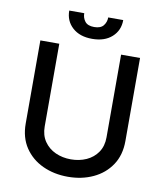

<svg xmlns="http://www.w3.org/2000/svg" viewBox="-99 -1004 936 1096"><g transform="rotate(10 369.0 -456.0)"><path d="M547.9 -727.3H657.7V-246.1Q657.7 -164.1 619 -106.4Q580.3 -48.7 514.7 -18.3Q449.2 12.1 368.6 12.1Q288.4 12.1 222.8 -18.3Q157.3 -48.7 118.6 -106.4Q79.9 -164.1 79.9 -246.1V-727.3H189.6V-247.9Q189.6 -197.1 214.1 -161.4Q238.6 -125.7 279.3 -107.2Q320 -88.8 368.6 -88.8Q417.6 -88.8 458.5 -107.2Q499.3 -125.7 523.6 -161.4Q547.9 -197.1 547.9 -247.9ZM438.6 -923.7H525.6Q525.6 -863.6 483.3 -825.5Q441.1 -787.3 368.6 -787.3Q296.9 -787.3 254.8 -825.5Q212.7 -863.6 212.7 -923.7H299.7Q299.4 -897 315.2 -876.4Q331 -855.8 368.6 -855.8Q406.2 -855.8 422.4 -876.2Q438.6 -896.7 438.6 -923.7Z"/></g></svg>

Font: Inter UI Medium
Style: Regular
Weight: 500
Designer: Rasmus Andersson
Foundry: rsms
Version: 3.2;8d6f07862